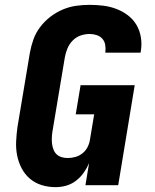

<svg xmlns="http://www.w3.org/2000/svg" viewBox="-20 -763 640 791"><path d="M209 8Q179 8 151.5 -0.5Q124 -9 103 -27Q82 -45 69 -70Q56 -95 50.5 -123Q45 -151 46.5 -181Q48 -211 52 -240L103 -545Q108 -573 117.5 -600Q127 -627 145 -651Q163 -675 187 -693.5Q211 -712 238 -723.5Q265 -735 293 -739Q321 -743 349 -743Q378 -743 406 -739.5Q434 -736 460 -726Q486 -716 507.5 -699.5Q529 -683 542.5 -660Q556 -637 560.5 -608.5Q565 -580 560 -552Q560 -550 559.5 -548.5Q559 -547 559 -546H413Q414 -546 414 -546.5Q414 -547 414 -548Q416 -563 413.5 -578Q411 -593 401.5 -603.5Q392 -614 378 -618.5Q364 -623 349 -623Q330 -623 311.5 -616.5Q293 -610 279 -595.5Q265 -581 257.5 -562.5Q250 -544 247 -526L196 -221Q194 -208 193.5 -195Q193 -182 194.5 -170Q196 -158 200.5 -146.5Q205 -135 213.5 -127Q222 -119 234 -115.5Q246 -112 259 -112Q275 -112 291 -116.5Q307 -121 320.5 -132Q334 -143 341.5 -158.5Q349 -174 351 -190L368 -292H292L312 -412H535L467 0H332L347 -91Q338 -70 324.5 -51Q311 -32 292.5 -18Q274 -4 252.5 2Q231 8 209 8Z"/></svg>

Font: Iosevka Curly HvExObl
Style: Regular
Weight: 900
Width: 7
Italic angle: -9°
Monospace: yes
Designer: Belleve Invis
Foundry: Belleve Invis
Version: Version 11.1.0; ttfautohint (v1.8.3)